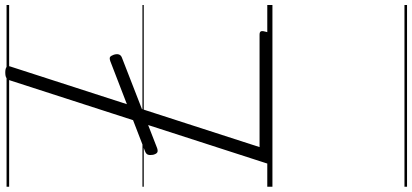

<svg xmlns="http://www.w3.org/2000/svg" viewBox="-448 -630 1601 746"><g transform="rotate(-90 353.0 -257.5)"><path d="M111 0Q83 0 91 -23L413 -1019Q416 -1029 422.5 -1033.5Q429 -1038 444 -1038Q458 -1038 464.5 -1033.5Q471 -1029 467 -1018L154 -50H591Q602 -50 604 -44Q606 -38 602 -25Q599 -12 592.5 -6Q586 0 576 0ZM150 -448Q138 -444 132.5 -448Q127 -452 124 -464Q122 -476 124.5 -483.5Q127 -491 138 -495L488 -630Q500 -634 504.5 -630.5Q509 -627 513 -616Q520 -592 502 -585ZM0 513H706V523H0ZM0 -20H706V0H0ZM0 -505H706V-500H0ZM0 -1033H706V-1023H0Z"/></g></svg>

Font: Playwrite IN Guides
Style: Regular
Weight: 400
Designer: Veronika Burian, José Scaglione
Foundry: TypeTogether
Version: Version 1.003